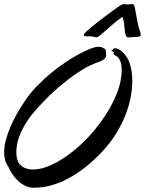

<svg xmlns="http://www.w3.org/2000/svg" viewBox="-24 -899 703 932"><path d="M491.2 -627Q491.2 -623 487.8 -618.7Q484.4 -614.3 479.2 -610.4Q474.1 -606.4 468.3 -603.5Q462.4 -600.6 457 -599.1Q442.9 -594.7 414.6 -581.8Q386.2 -568.8 347.2 -542.5Q308.1 -516.1 259.3 -474.4Q210.4 -432.6 154.8 -371.1Q127.4 -340.8 108.4 -311.8Q89.4 -282.7 77.6 -256.3Q65.9 -230 60.5 -206.1Q55.2 -182.1 55.2 -162.1Q55.2 -131.3 65.9 -108.9Q78.1 -91.8 96.2 -84Q114.3 -76.2 137.2 -76.2Q168.5 -76.2 205.8 -90.3Q243.2 -104.5 283 -130.4Q322.8 -156.2 362.8 -192.4Q402.8 -228.5 439 -272.9Q475.6 -318.4 500.2 -359.6Q524.9 -400.9 539.8 -437.3Q554.7 -473.6 560.8 -504.2Q566.9 -534.7 566.9 -558.1Q566.9 -581.5 561.8 -597.4Q556.6 -613.3 548.8 -621.1Q543.5 -625.5 538.1 -628.2Q532.7 -630.9 528.8 -634.8Q526.9 -637.7 526.9 -638.2Q526.9 -639.6 527.3 -641.1Q527.8 -642.6 527.8 -644Q527.8 -646 525.9 -647Q522.9 -648.4 520 -651.4Q517.1 -654.3 517.1 -655.8Q517.1 -657.2 519 -657.2H521Q522.9 -657.2 523.7 -658.4Q524.4 -659.7 525.6 -661.1Q526.9 -662.6 528.6 -663.8Q530.3 -665 534.2 -665Q537.6 -665 544.2 -663.1Q550.8 -661.1 559.1 -655.8Q567.4 -650.4 576.7 -640.6Q585.9 -630.9 595.2 -615.2Q605.5 -596.2 611.8 -568.4Q618.2 -540.5 618.2 -505.9Q618.2 -469.7 610.4 -427.5Q602.5 -385.3 585 -340.6Q567.4 -295.9 539.3 -250.2Q511.2 -204.6 470.2 -161.1Q430.2 -118.7 392.8 -89.4Q355.5 -60.1 322 -40.8Q288.6 -21.5 259.5 -10.7Q230.5 0 207 5.1Q183.6 10.3 166 11.2Q148.4 12.2 138.2 12.2Q117.7 12.2 99.1 3.2Q80.6 -5.9 64.7 -20.3Q48.8 -34.7 36.4 -53.2Q23.9 -71.8 16.1 -90.8Q5.4 -105 0.7 -122.3Q-3.9 -139.6 -3.9 -160.2Q-3.9 -188 4.4 -219.5Q12.7 -251 26.9 -283.9Q41 -316.9 60.1 -350.1Q79.1 -383.3 101.1 -415Q125.5 -450.7 157.5 -483.4Q189.5 -516.1 224.1 -544.7Q258.8 -573.2 293.9 -596.7Q329.1 -620.1 359.9 -636.7Q390.6 -653.3 414.8 -662.6Q439 -671.9 452.1 -671.9Q460 -671.9 464.1 -671.1Q468.3 -670.4 470.9 -669.2Q473.6 -668 475.8 -666.5Q478 -665 481.9 -663.1Q488.3 -660.2 489.3 -656Q490.2 -651.9 490.2 -646Q490.2 -639.2 490.7 -635Q491.2 -630.9 491.2 -627ZM553.2 -868.2Q558.6 -871.1 565.2 -875.2Q571.8 -879.4 576.2 -879.4Q578.6 -879.4 586.2 -878.4Q593.8 -877.4 596.2 -877.4Q597.7 -877.4 604.2 -878.4Q610.8 -879.4 612.3 -879.4Q613.3 -879.4 618.2 -879.2Q623 -878.9 624 -877.4Q627 -873 628.2 -870.6Q629.4 -868.2 630.9 -860.4Q632.3 -852.5 635.3 -836.7Q638.2 -820.8 644 -790Q648.4 -765.6 653.8 -752.4Q659.2 -739.3 659.2 -731.4Q659.2 -727.1 658.2 -725.1Q657.7 -723.6 654.3 -722.4Q650.9 -721.2 646 -720.5Q641.1 -719.7 636.5 -719.5Q631.8 -719.2 628.9 -719.2Q620.6 -719.2 613.3 -718.8Q606 -718.3 599.1 -717.3Q590.3 -717.3 586.9 -726.3Q583.5 -735.4 582 -749.8Q580.6 -764.2 578.6 -782Q576.7 -799.8 570.3 -817.4Q551.3 -804.7 531.5 -787.8Q511.7 -771 494.4 -755.4Q477.1 -739.7 463.9 -729Q450.7 -718.3 444.3 -718.3Q442.4 -718.3 439 -718.8Q435.5 -719.2 432.1 -720Q428.7 -720.7 425.5 -721.2Q422.4 -721.7 420.9 -722.2Q419.4 -722.2 417 -722.7Q414.6 -723.1 413.1 -723.1Q410.2 -723.1 406.7 -722.7Q403.3 -722.2 399.9 -722.2Q394 -722.2 388.7 -723.4Q383.3 -724.6 383.3 -729Q383.3 -730 383.3 -731.2Q383.3 -732.4 384.3 -733.4Q385.7 -737.3 396 -746.8Q406.2 -756.3 421.9 -769.3Q437.5 -782.2 456.3 -796.6Q475.1 -811 493.4 -824.7Q511.7 -838.4 527.6 -849.9Q543.5 -861.3 553.2 -868.2Z"/></svg>

Font: Oregano
Style: Italic
Weight: 400
Italic angle: -12°
Designer: Astigmatic (AOETI)
Foundry: Astigmatic (AOETI)
Version: Version 1.000